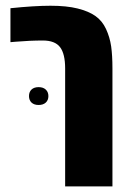

<svg xmlns="http://www.w3.org/2000/svg" viewBox="-20 -662 461 682"><path d="M17.1 -632.8Q102.1 -641.6 159.4 -641.6Q216.8 -641.6 255.9 -631.8Q294.9 -622.1 319.1 -605Q343.3 -587.9 356.7 -558.8Q370.1 -529.8 374.8 -497.6Q379.4 -465.3 379.4 -418.5V0H211.4V-418.9Q211.4 -470.7 193.4 -494.4Q175.3 -518.1 132.3 -518.1Q86.4 -518.1 34.2 -513.7L17.1 -512.2ZM92 -344Q101.1 -352.5 117.2 -352.5Q133.3 -352.5 142.6 -343.8Q151.9 -335 151.9 -320.6Q151.9 -306.2 142.6 -297.6Q133.3 -289.1 117.2 -289.1Q101.1 -289.1 92 -297.6Q83 -306.2 83 -320.8Q83 -335.4 92 -344Z"/></svg>

Font: Open Sans Hebrew Condensed Extra Bold
Style: Regular
Weight: 800
Width: 3
Foundry: Ascender Corporation, Yanek Iontef
Version: Version 2.001;PS 002.001;hotconv 1.0.70;makeotf.lib2.5.58329